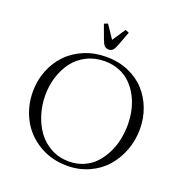

<svg xmlns="http://www.w3.org/2000/svg" viewBox="-158 -1046 1132 1191"><g transform="rotate(20 408.5 -450.0)"><path d="M58.1 -354Q58.1 -427.2 84 -492.7Q109.9 -558.1 156 -606.4Q202.1 -654.8 269.3 -682.9Q336.4 -710.9 415 -710.9Q493.2 -710.9 559.1 -683.1Q625 -655.3 669.2 -607.4Q713.4 -559.6 737.8 -495.6Q762.2 -431.6 762.2 -359.9Q762.2 -286.6 737.3 -220Q712.4 -153.3 668.2 -102.8Q624 -52.2 558.1 -22.2Q492.2 7.8 415 7.8Q309.1 7.8 226.8 -42Q144.5 -91.8 101.3 -173.8Q58.1 -255.9 58.1 -354ZM138.2 -358.9Q138.2 -293.5 156.7 -233.4Q175.3 -173.3 209.5 -125.7Q243.7 -78.1 297.1 -49.6Q350.6 -21 415 -21Q466.3 -21 510.5 -39.8Q554.7 -58.6 585.7 -91.3Q616.7 -124 638.9 -167.2Q661.1 -210.4 671.6 -259.3Q682.1 -308.1 682.1 -359.9Q682.1 -409.7 671.4 -456.5Q660.6 -503.4 638.7 -544.4Q616.7 -585.4 585.4 -616.2Q554.2 -647 510.5 -664.6Q466.8 -682.1 415 -682.1Q349.6 -682.1 296.1 -655.3Q242.7 -628.4 208.7 -583.3Q174.8 -538.1 156.5 -480.5Q138.2 -422.9 138.2 -358.9ZM328.1 -898.9 352.1 -908.2 410.2 -821.8 467.8 -908.2 492.2 -898.9 458 -807.1Q447.8 -779.8 437.5 -768.8Q427.2 -757.8 410.2 -757.8Q393.1 -757.8 382.3 -768.8Q371.6 -779.8 361.8 -807.1Z"/></g></svg>

Font: Dihjauti S
Style: Regular
Weight: 400
Designer: T. Christopher White
Version: Version 3.0.0